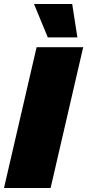

<svg xmlns="http://www.w3.org/2000/svg" viewBox="-28 -940 436 960"><path d="M333 -920 359 -753H211L142 -920ZM388 -704 225 0H-8L155 -704Z"/></svg>

Font: Prodigy Sans Black
Style: Italic
Weight: 900
Italic angle: -13°
Designer: Wei Huang
Foundry: Wei Huang
Version: Version 1.003; ttfautohint (v1.8.3)